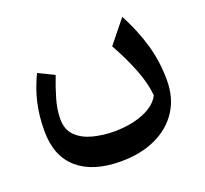

<svg xmlns="http://www.w3.org/2000/svg" viewBox="-109 -494 929 872"><g transform="rotate(-20 355.0 -57.5)"><path d="M576.7 19Q571.3 -40.5 544.2 -109.9Q517.1 -179.2 475.1 -254.4L564 -364.7Q609.9 -277.3 633.1 -195.6Q656.2 -113.8 656.2 -24.9Q656.2 60.1 616 121.8Q575.7 183.6 503.4 217Q431.2 250.5 334.5 250.5Q201.2 250.5 127.7 187.3Q54.2 124 54.2 2.4Q54.2 -70.3 68.4 -132.1Q82.5 -193.8 112.8 -257.3L189.5 -220.2Q169.9 -169.9 155.3 -119.9Q140.6 -69.8 140.6 -23.9Q140.6 27.8 171.4 57.6Q202.1 87.4 251 99.9Q299.8 112.3 353.5 112.3Q404.3 112.3 449.7 101.6Q495.1 90.8 528.6 70.1Q562 49.3 576.7 19Z"/></g></svg>

Font: Pinar DS1 SemiBold
Style: Regular
Weight: 600
Designer: Amin Abedi
Version: Version 3.000